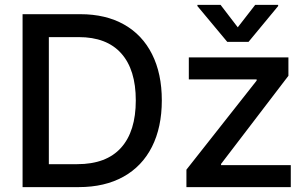

<svg xmlns="http://www.w3.org/2000/svg" viewBox="-20 -765 1255 785"><path d="M72.3 0V-707H308.6Q412.1 -707 487.1 -664.8Q562 -622.6 601.8 -543.2Q641.6 -463.9 641.6 -354.5Q641.6 -244.6 601.3 -164.8Q561 -85 484.6 -42.5Q408.2 0 301.8 0ZM295.9 -93.8Q414.6 -93.8 474.9 -160.9Q535.2 -228 535.2 -354.5Q535.2 -480 475.8 -546.6Q416.5 -613.3 301.8 -613.3H179.7V-93.8ZM742.2 -71.3 1029.3 -435.5V-440.4H752V-530.3H1159.2V-455.1L883.8 -94.7V-89.8H1168.9V0H742.2ZM952.1 -653.3 1023.4 -745.1H1117.2V-740.2L996.1 -593.8H909.2L787.1 -740.2V-745.1H881.8Z"/></svg>

Font: Pretendard GOV Medium
Style: Regular
Weight: 500
Designer: Base glyphs from Inter by Rasmus Andersson; Hangeul glyphs from Noto Sans CJK(Source Han Sans) by Jang Soo-young and Kan
Foundry: Kil Hyung-jin
Version: Version 1.309